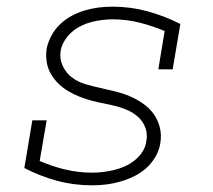

<svg xmlns="http://www.w3.org/2000/svg" viewBox="-20 -548 640 576"><path d="M256 8Q201 8 150 -6Q99 -20 53 -44L77 -187H120L99 -65Q136 -49 175.5 -39.5Q215 -30 257 -30Q273 -30 289 -32Q305 -34 322 -38Q339 -42 354.5 -49Q370 -56 384 -67Q398 -78 407.5 -93Q417 -108 419 -125Q423 -145 416.5 -163.5Q410 -182 396.5 -195Q383 -208 366 -216Q349 -224 330 -229Q311 -234 292.5 -237.5Q274 -241 255 -246Q236 -251 218.5 -258Q201 -265 185 -274.5Q169 -284 155.5 -297Q142 -310 132.5 -326.5Q123 -343 120 -362.5Q117 -382 120 -402Q124 -422 134.5 -441.5Q145 -461 161 -476Q177 -491 196 -501Q215 -511 235.5 -517Q256 -523 276.5 -525.5Q297 -528 318 -528Q372 -528 423 -514Q474 -500 521 -476L498 -340H455L474 -455Q438 -470 399 -480Q360 -490 318 -490Q303 -490 286.5 -488Q270 -486 254.5 -482Q239 -478 223.5 -470.5Q208 -463 195.5 -452Q183 -441 174 -426.5Q165 -412 162 -396Q158 -372 168 -350.5Q178 -329 196 -315.5Q214 -302 236.5 -295.5Q259 -289 281.5 -284Q304 -279 326.5 -273.5Q349 -268 370 -259Q391 -250 409.5 -237Q428 -224 441 -206Q454 -188 459.5 -165.5Q465 -143 461 -119Q458 -98 446.5 -78Q435 -58 418 -43Q401 -28 381 -18.5Q361 -9 340 -3Q319 3 298 5.5Q277 8 256 8Z"/></svg>

Font: Iosevka Etoile Extralight
Style: Italic
Weight: 200
Italic angle: -9°
Designer: Belleve Invis
Foundry: Belleve Invis
Version: Version 22.1.2; ttfautohint (v1.8.4)